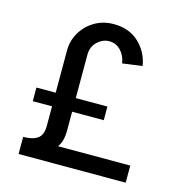

<svg xmlns="http://www.w3.org/2000/svg" viewBox="-98 -737 790 828"><g transform="rotate(15 297.0 -323.5)"><path d="M310.4 -571Q340.8 -571 362 -548.6Q383.2 -526.2 387.9 -492.8L476.3 -504.8Q466.7 -564.9 423 -606.1Q379.3 -647.4 310.4 -647.4Q262 -647.4 224.4 -624.7Q186.7 -602.1 165.3 -565.1Q143.9 -528.2 143.9 -485.4V-147.6Q143.9 -107.7 121.7 -92Q99.6 -76.4 57.7 -76.4V0H535.9V-76.4H213.4Q224.2 -91.3 228.9 -109.6Q233.6 -127.9 233.6 -147.6V-489.2Q233.6 -526.5 257.6 -548.7Q281.7 -571 310.4 -571ZM57.9 -235.8H374.8V-296.6H57.9Z"/></g></svg>

Font: Estedad-VF-FD Black
Style: Regular
Weight: 900
Designer: Amin Abedi
Version: Version 4.000